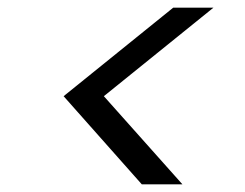

<svg xmlns="http://www.w3.org/2000/svg" viewBox="-20 -618 640 501"><path d="M350 -137 146 -367 432 -598H537L251 -367L456 -137Z"/></svg>

Font: Rethink Sans
Style: Italic
Weight: 400
Italic angle: -10°
Designer: The Rethink Sans project authors (Hans Thiessen). DM Sans designed by Colophon Foundry.
Foundry: Rethink Communications LLC
Version: Version 1.001